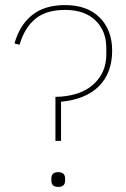

<svg xmlns="http://www.w3.org/2000/svg" viewBox="-20 -730 496 755"><path d="M198 -349Q294 -351 346 -397Q398 -443 398 -516V-542Q398 -608 355.5 -649.5Q313 -691 236 -691Q161 -691 118.5 -655.5Q76 -620 57 -554L37 -559Q57 -631 106 -670.5Q155 -710 236 -710Q323 -710 372 -661Q421 -612 421 -531Q421 -443 369 -391Q317 -339 220 -330V-176H198ZM209 5Q182 5 182 -20V-28Q182 -53 209 -53Q236 -53 236 -28V-20Q236 5 209 5Z"/></svg>

Font: IBM Plex Sans KR Thin
Style: Regular
Weight: 100
Designer: Mike Abbink; Paul van der Laan; Pieter van Rosmalen; Wujin Sim; Chorong Kim; Dohee Lee;
Foundry: Sandoll Inc.
Version: Version 1.001